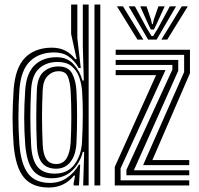

<svg xmlns="http://www.w3.org/2000/svg" viewBox="-20 -820 879 849"><path d="M423.5 0H397.8V-800H423.5ZM372 0H347.8L352.2 -148.5H346.2Q333.2 -97.8 298.2 -64.8Q263.2 -31.8 208.8 -31.8Q154.2 -31.8 126.1 -66.6Q98 -101.5 91.5 -180.5Q87 -241.5 87 -298.6Q87 -355.8 91.5 -422.2Q96.8 -496.5 133.2 -531.8Q169.8 -567 230.5 -567Q277.2 -567 305.5 -536Q333.8 -505 344.5 -464H350.5L346.2 -614V-800H372ZM195.8 9.2Q122.2 9.2 85.4 -35.6Q48.5 -80.5 40.2 -180.5Q35.5 -242.2 35.6 -299.6Q35.8 -357 40.2 -422.8Q47.5 -521.8 91.5 -565.5Q135.5 -609.2 209.8 -609.2Q274.8 -609.2 312.8 -558.5H319L294.5 -669.8V-800H322V-651L337.2 -519L328 -519.2Q310.8 -550.8 284.2 -569.5Q257.8 -588.2 220 -588.2Q153.2 -588.2 112.8 -549.2Q72.2 -510.2 65.8 -422.5Q61.5 -358.2 61.5 -300.6Q61.5 -243 65.8 -181.5Q72.8 -93.8 104.2 -52.5Q135.8 -11.2 201.5 -11.2Q243.2 -11.2 276 -33.6Q308.8 -56 328.8 -91.8H334.5L329.2 0H305.5V-8.5L311.8 -43.5H306.8Q264.5 9.2 195.8 9.2ZM222 -52.2Q279.2 -52.2 309.2 -92.8Q339.2 -133.2 342.5 -190Q349.5 -320.8 343.2 -415.2Q340.5 -451 329.4 -480.8Q318.2 -510.5 295.5 -528.2Q272.8 -546 235 -546Q184.2 -546 152.6 -516.8Q121 -487.5 117.5 -421.8Q114.2 -359.5 114.2 -303.4Q114.2 -247.2 117.5 -181Q120.8 -113.2 145.6 -82.8Q170.5 -52.2 222 -52.2ZM228.5 -74Q187.8 -74 166.6 -98.8Q145.5 -123.5 143 -180.8Q140.2 -241.8 140.4 -299.6Q140.5 -357.5 143 -421.5Q145.2 -478 172.2 -502.1Q199.2 -526.2 238.5 -526.2Q282.8 -526.2 299.4 -494.1Q316 -462 318.2 -415.8Q323.5 -307.8 318.2 -190Q315.5 -134 291.5 -104Q267.5 -74 228.5 -74ZM228.5 -94.8Q259 -94.8 274.4 -120.1Q289.8 -145.5 292.5 -190Q295.2 -240.8 295.4 -300.9Q295.5 -361 292.5 -415.8Q290.2 -455 280.5 -480.1Q270.8 -505.2 238.5 -505.2Q212 -505.2 191.5 -485.1Q171 -465 168.8 -422.5Q165.8 -360.5 165.8 -303.4Q165.8 -246.2 168.8 -180.2Q171 -135.5 185.6 -115.1Q200.2 -94.8 228.5 -94.8ZM612.8 -89.8 794.2 -501.5V-577.5H491.5V-600H820V-496.2L653.8 -112.2H816.8V-89.8ZM539 -45V-69L742.2 -512.2V-532.8H491.5V-555H768.2V-507.2L572 -67.2H816.8V-45ZM487.5 0V-82L670.2 -487.8H491.5V-510.2H711.8L513.2 -75.5V-22.5H816.8V0ZM497 -792H523.8L614 -644.8H588ZM549 -792H576.5L628.5 -696L650.2 -660.5H657.2L679 -695.8L731 -792H758.5L672.5 -644.8H635ZM600 -792H627.8L647.8 -733L652 -713.2H655.5L660 -733L680.5 -792H708.2L674.8 -718.8L660.8 -689.5H646.8L632.8 -718.8ZM783.8 -792H810.5L719.5 -644.8H693.5Z"/></svg>

Font: Big Shoulders Inline Display ExtraBold
Style: Regular
Weight: 800
Designer: Patric King
Foundry: XO Type Co
Version: Version 1.000